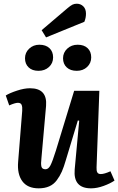

<svg xmlns="http://www.w3.org/2000/svg" viewBox="-20 -1004 639 1038"><path d="M345.2 -960Q361.3 -973.6 371.6 -978.8Q381.8 -983.9 395 -983.9Q416 -983.9 430.4 -969.7Q444.8 -955.6 444.8 -930.2Q444.8 -907.2 436 -886.2L229 -801.8L205.1 -840.8ZM192.9 -762.2Q227.5 -762.2 247.3 -743.7Q267.1 -725.1 267.1 -693.8Q267.1 -662.1 244.6 -641.6Q222.2 -621.1 188 -621.1Q154.3 -621.1 134.8 -639.6Q115.2 -658.2 115.2 -689Q115.2 -719.7 137.7 -741Q160.2 -762.2 192.9 -762.2ZM399.9 -762.2Q434.1 -762.2 453.6 -743.7Q473.1 -725.1 473.1 -693.8Q473.1 -662.6 450.9 -641.8Q428.7 -621.1 395 -621.1Q360.8 -621.1 340.8 -639.6Q320.8 -658.2 320.8 -689Q320.8 -719.7 343.5 -741Q366.2 -762.2 399.9 -762.2ZM11.2 -487.8Q32.2 -501 71.5 -513.9Q110.8 -526.9 142.1 -526.9Q236.8 -526.9 229 -431.2L204.1 -149.9Q200.2 -118.2 203.9 -103.5Q207.5 -88.9 226.1 -88.9Q241.7 -88.9 252.7 -109.9Q263.7 -130.9 282.2 -189.9L380.9 -513.2H517.1L502 -99.1Q501 -81.1 506.1 -72Q511.2 -63 524.9 -63Q543.9 -63 577.1 -78.1L599.1 -27.8Q576.7 -12.2 540.5 1Q504.4 14.2 472.2 14.2Q375 14.2 383.8 -87.9L408.2 -351.1L400.9 -353L335.9 -138.2Q325.2 -101.1 314.5 -76.7Q303.7 -52.2 287.1 -29.8Q270.5 -7.3 246.1 3.4Q221.7 14.2 189 14.2Q128.9 14.2 100.6 -24.4Q72.3 -63 78.1 -129.9L100.1 -404.8Q101.6 -425.8 96.9 -437Q92.3 -448.2 77.1 -448.2Q61.5 -448.2 29.8 -434.1Z"/></svg>

Font: Literata Book
Style: Bold Italic
Weight: 700
Italic angle: -3°
Designer: Latin by Veronika Burian and Jose Scaglione. Greek by Irene Vlachou. Cyrillic by Vera Evstafieva
Foundry: TypeTogether
Version: Version 1.003;PS 001.003;hotconv 1.0.88;makeotf.lib2.5.64775